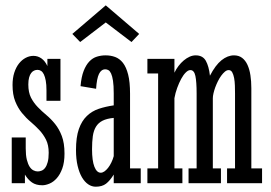

<svg xmlns="http://www.w3.org/2000/svg" viewBox="-20 -685 1012 718"><path d="M23.9 0V-170.9H76.2V-129.9Q76.2 -104.5 80.3 -87.9Q84.5 -71.3 90.8 -61.5Q97.2 -51.8 105.2 -47.9Q113.3 -43.9 121.1 -43.9Q128.4 -43.9 135.7 -46.9Q143.1 -49.8 148.9 -57.6Q154.8 -65.4 158.4 -78.9Q162.1 -92.3 162.1 -113.8Q162.1 -142.6 152.1 -162.6Q142.1 -182.6 127 -198.7Q111.8 -214.8 94.5 -229.5Q77.1 -244.1 62 -262.7Q46.9 -281.2 36.9 -306.2Q26.9 -331.1 26.9 -367.2Q26.9 -393.1 33.4 -413.3Q40 -433.6 51 -447.5Q62 -461.4 76.2 -468.8Q90.3 -476.1 105 -476.1Q121.6 -476.1 135.3 -466.3Q148.9 -456.5 157.2 -438V-464.8H206.1V-308.1H153.8V-347.2Q153.8 -368.7 151.1 -383.3Q148.4 -397.9 144 -407Q139.6 -416 133.5 -419.9Q127.4 -423.8 120.1 -423.8Q113.8 -423.8 107.7 -421.1Q101.6 -418.5 96.7 -412.1Q91.8 -405.8 88.9 -395.3Q85.9 -384.8 85.9 -369.1Q85.9 -339.4 95.9 -319.8Q106 -300.3 121.1 -284.7Q136.2 -269 153.6 -254.6Q170.9 -240.2 186 -221.4Q201.2 -202.6 211.2 -176.3Q221.2 -149.9 221.2 -110.8Q221.2 -77.6 212.9 -54.9Q204.6 -32.2 192.1 -18.3Q179.7 -4.4 165 1.7Q150.4 7.8 138.2 7.8Q114.7 7.8 99.6 -2.7Q84.5 -13.2 73.2 -32.2V0Z M405.3 -244.1Q379.4 -241.7 363.5 -233.6Q347.7 -225.6 338.9 -211.2Q330.1 -196.8 327.1 -175.8Q324.2 -154.8 324.2 -127Q324.2 -84 333 -61.5Q341.8 -39.1 356.9 -39.1Q363.3 -39.1 370.4 -43.9Q377.4 -48.8 384 -57.1Q390.6 -65.4 396.2 -76.9Q401.9 -88.4 405.3 -101.1ZM281.2 -362.8Q284.2 -397.9 293 -420.2Q301.8 -442.4 314.2 -455.3Q326.7 -468.3 342.3 -473.1Q357.9 -478 375 -478Q394 -478 410.6 -471.9Q427.2 -465.8 439.7 -450Q452.1 -434.1 459.2 -406.2Q466.3 -378.4 466.3 -335V-55.2H506.3V0H405.3V-32.2Q391.1 -9.3 376.5 2Q361.8 13.2 337.9 13.2Q323.2 13.2 310.1 4.4Q296.9 -4.4 286.6 -21.7Q276.4 -39.1 270.3 -64.7Q264.2 -90.3 264.2 -124Q264.2 -171.9 274.9 -202.4Q285.6 -232.9 304.7 -251.2Q323.7 -269.5 349.4 -278.1Q375 -286.6 405.3 -291V-335.9Q405.3 -365.2 402.6 -382.8Q399.9 -400.4 395.5 -409.9Q391.1 -419.4 385.5 -422.6Q379.9 -425.8 374 -425.8Q358.4 -425.8 350.1 -408.4Q341.8 -391.1 339.4 -353ZM471.7 -527.8 375.5 -601.1 279.8 -527.8 250.5 -558.1 375.5 -665 500.5 -558.1Z M829.1 -55.2H858.9V-335.9Q858.9 -349.6 858.4 -365Q857.9 -380.4 855.5 -393.3Q853 -406.2 848.4 -414.6Q843.8 -422.9 835 -422.9Q828.1 -422.9 821 -417Q814 -411.1 807.4 -402.1Q800.8 -393.1 794.9 -381.3Q789.1 -369.6 784.9 -358.2Q780.8 -346.7 778.3 -335.9Q775.9 -325.2 775.9 -317.9V-55.2H806.2V0H685.1V-55.2H715.3V-335.9Q715.3 -378.9 710.7 -400.9Q706.1 -422.9 691.9 -422.9Q683.6 -422.9 674.6 -413.8Q665.5 -404.8 657.5 -389.9Q649.4 -375 642.6 -356.2Q635.7 -337.4 632.3 -317.9V-55.2H662.1V0H531.2V-55.2H571.3V-410.2H531.2V-464.8H632.3V-413.1Q638.7 -426.8 647.7 -438.5Q656.7 -450.2 667.2 -459Q677.7 -467.8 689 -472.9Q700.2 -478 711.9 -478Q738.3 -478 749.8 -457.5Q761.2 -437 765.1 -401.9Q785.6 -441.4 808.3 -459.7Q831.1 -478 855 -478Q873 -478 885.5 -468.5Q897.9 -459 905.5 -442.4Q913.1 -425.8 916.5 -403.3Q919.9 -380.9 919.9 -355V-55.2H960V0H829.1Z"/></svg>

Font: Stint Ultra Condensed
Style: Regular
Weight: 400
Width: 1
Designer: Astigmatic (AOETI)
Foundry: Astigmatic (AOETI)
Version: Version 1.000